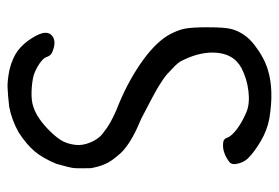

<svg xmlns="http://www.w3.org/2000/svg" viewBox="-136 -574 742 511"><g transform="rotate(-90 235.5 -318.0)"><path d="M207 -665Q241.2 -668.9 259.8 -669.4Q278.3 -669.9 306.6 -664.1Q337.9 -656.2 357.4 -641.6Q376 -627 390.1 -604.5Q404.3 -582 404.3 -568.4Q404.3 -555.7 393.6 -548.8Q382.8 -542 366.2 -545.9Q354.5 -548.8 348.6 -552.7Q342.8 -556.6 339.8 -565.4Q336.9 -574.2 322.8 -584Q308.6 -593.8 292 -599.6Q274.4 -604.5 248.5 -605.5Q222.7 -606.4 207 -600.6Q175.8 -590.8 140.6 -554.7Q122.1 -535.2 115.2 -521.5Q108.4 -507.8 106 -489.3Q103.5 -470.7 112.3 -449.2Q123 -423.8 141.6 -412.1Q160.2 -396.5 198.2 -379.9Q266.6 -353.5 320.8 -316.4Q375 -279.3 397.5 -242.2Q411.1 -217.8 415 -198.7Q418.9 -179.7 418.9 -137.7Q418.9 -89.8 414.1 -73.2Q404.3 -37.1 371.1 -11.7Q337.9 13.7 305.7 23.4Q252 40 175.8 27.3Q144.5 21.5 115.7 4.4Q86.9 -12.7 71.3 -28.3Q57.6 -42 54.7 -63.5Q53.7 -76.2 64.5 -82Q75.2 -89.8 88.9 -93.8Q102.5 -97.7 116.2 -94.7Q122.1 -92.8 125 -85Q128.9 -73.2 148.4 -58.6Q168 -43.9 194.3 -33.2Q215.8 -24.4 249 -28.3Q282.2 -32.2 310.5 -46.9Q351.6 -69.3 351.6 -124Q351.6 -165 327.1 -210.9Q325.2 -213.9 316.4 -223.6Q308.6 -230.5 294.9 -244.1Q282.2 -254.9 262.2 -267.1Q242.2 -279.3 175.8 -313.5Q121.1 -335.9 94.7 -358.4Q84 -366.2 66.9 -389.2Q49.8 -412.1 43.9 -448.2Q43 -483.4 44.4 -494.6Q45.9 -505.9 55.7 -540Q71.3 -577.1 89.4 -598.1Q107.4 -619.1 138.7 -639.6Q171.9 -658.2 207 -665Z"/></g></svg>

Font: JasonHandwriting4
Style: Regular
Weight: 400
Version: Version 1.01.21